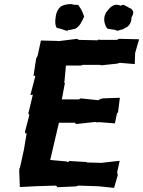

<svg xmlns="http://www.w3.org/2000/svg" viewBox="-20 -903 693 929"><path d="M349 -303 442 -313 445 -311 460 -312 536 -306 546 -355 551 -359 560 -430 477 -427 463 -423 457 -418 370 -427 362 -422H279L294 -501L290 -506L292 -509L299 -586H373L379 -589H464L470 -587L546 -595L560 -599L632 -593L634 -647L653 -713L565 -715H554L547 -710H460V-714L453 -708L362 -710L353 -715L263 -704L256 -705L178 -707L162 -633L155 -620L142 -535L150 -538V-531L127 -443L139 -445L117 -353L122 -347L101 -266L102 -258H109L96 -180L76 -89L74 -92V-83L73 -79L76 2L155 -2L247 -5L257 -1L255 3L344 -1L352 -2L358 -5L449 -2H454L532 6L550 -56L547 -70L559 -125L470 -115L398 -117L400 -119L314 -124L310 -118L309 -119L302 -121L301 -122L223 -129L265 -309H344C345 -306 345 -303 349 -303ZM308 -753V-758C327 -757 330 -763 342 -763C364 -773 375 -795 387 -823C382 -837 377 -854 362 -874C358 -885 347 -875 327 -883C317 -884 296 -882 278 -874C265 -865 252 -848 249 -818C247 -804 245 -782 255 -768C276 -765 288 -757 308 -753ZM548 -754C553 -755 559 -757 564 -759C574 -758 584 -769 593 -771C613 -784 617 -808 616 -818C630 -843 625 -849 616 -860C593 -869 578 -888 564 -875C539 -888 516 -875 498 -848C502 -851 488 -840 493 -842C489 -834 486 -827 485 -819C482 -801 487 -784 497 -767C504 -759 528 -764 548 -754Z"/></svg>

Font: Asimov Print
Style: DIt
Weight: 250
Width: 0
Designer: Google
Version: Version 2.000980: 2014